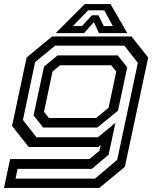

<svg xmlns="http://www.w3.org/2000/svg" viewBox="-32 -718 802 938"><path d="M-12.5 200 17.5 59H405L454 18.5L460 -10L448 0H108L27 -103L98 -437L222.5 -540H610.5L692 -437L578 97L453.5 200ZM44 154.5H432L540.5 63L641.5 -411L575.5 -495H237L139.5 -414.5L80 -132L146 -47.5H446.5L532 -118L498.5 38L416.5 107H54ZM179 -95 132 -154 183 -392.5 249.5 -447.5H543L589.5 -389.5L544.5 -177.5L443.5 -95ZM207 -141.5H438L498.5 -191.5L536 -368.5L511.5 -399H261.5L224.5 -368.5L183 -172ZM382 -698H508L590 -556H451.5L426.5 -610L378.5 -556H240ZM398.5 -667.5 324 -590.5H368.5L417 -643.5H449L475 -590.5H519.5L477.5 -667.5Z"/></svg>

Font: Tourney Expanded Medium
Style: Italic
Weight: 500
Width: 7
Italic angle: -12°
Designer: Tyler Finck
Foundry: Etcetera Type Co
Version: Version 1.010; ttfautohint (v1.8.3)